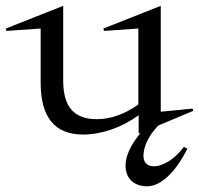

<svg xmlns="http://www.w3.org/2000/svg" viewBox="-50 -446 689 665"><path d="M-29.8 -347.2 168.9 -425.8V-166Q168.9 -98.6 197.5 -65.9Q226.1 -33.2 285.2 -33.2Q356.9 -33.2 429.2 -84V-347.2L310.1 -338.9L308.1 -347.2L506.8 -425.8V-59.1L617.2 -69.8L619.1 -62L498 -11.2Q453.6 36.6 447.8 81.5Q442.4 119.1 468.8 127.9Q475.1 129.9 482.9 129.9Q505.9 129.9 533.2 113.3Q560.5 96.7 586.9 63L599.1 68.8Q566.4 133.3 530 166.3Q493.7 199.2 460 199.2Q425.3 199.2 405 179.9Q384.8 160.6 384.8 127.9Q384.8 77.6 437 14.2L430.2 17.1V-46.9Q385.7 -14.6 335.4 2.7Q285.2 20 237.8 20Q90.8 20 90.8 -159.2V-347.2L-27.8 -338.9Z"/></svg>

Font: Halibut
Style: Regular
Weight: 400
Designer: Matteo Maggi
Foundry: Collletttivo
Version: Version 3.080 | FøM Fix